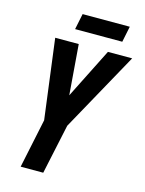

<svg xmlns="http://www.w3.org/2000/svg" viewBox="-129 -950 773 1027"><g transform="rotate(15 257.5 -437.0)"><path d="M88.9 0 146 -272 88.9 -713.9H219.2L241.2 -436L380.9 -713.9H515.1L272.9 -275.9L213.9 0ZM179.7 -786.1 197.8 -874H459L440.9 -786.1Z"/></g></svg>

Font: Open Sans Condensed
Style: Bold Italic
Weight: 700
Width: 3
Italic angle: -12°
Designer: Monotype Design Team
Foundry: Monotype Imaging Inc.
Version: Version 3.003; ttfautohint (v1.8.4)